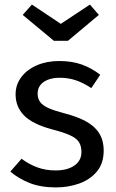

<svg xmlns="http://www.w3.org/2000/svg" viewBox="-20 -805 507 837"><path d="M238 -539Q294 -539 337 -523.5Q380 -508 417 -479L378 -421Q343 -444 310.5 -455Q278 -466 241 -466Q211 -466 189 -457.5Q167 -449 155.5 -433.5Q144 -418 144 -397Q144 -376 154.5 -361Q165 -346 190 -334.5Q215 -323 257 -312Q313 -298 352 -277.5Q391 -257 411.5 -225.5Q432 -194 432 -148Q432 -93 402.5 -57.5Q373 -22 325.5 -5Q278 12 224 12Q157 12 108.5 -7.5Q60 -27 25 -57L74 -113Q106 -89 142.5 -75.5Q179 -62 222 -62Q274 -62 304.5 -83.5Q335 -105 335 -142Q335 -168 324.5 -185Q314 -202 286 -215Q258 -228 207 -241Q122 -264 85 -301.5Q48 -339 48 -394Q48 -436 73 -469Q98 -502 141 -520.5Q184 -539 238 -539ZM245 -701 372 -785 411 -740 276 -627H215L79 -740L119 -785Z"/></svg>

Font: Fira Sans Variable
Style: Regular
Weight: 400
Designer: Carrois Corporate & Edenspiekermann AG
Foundry: Carrois Corporate GbR & Edenspiekermann AG
Version: Version 4.202